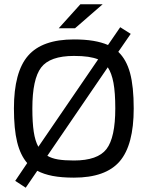

<svg xmlns="http://www.w3.org/2000/svg" viewBox="-20 -821 689 896"><path d="M100 55 51 23 107 -60Q75 -97 60 -158Q45 -219 45 -315Q45 -485 111 -561Q177 -637 325 -637Q376 -637 415 -630.5Q454 -624 484 -611L541 -694L590 -663L532 -579Q570 -543 587 -480Q604 -417 604 -315Q604 -144 538.5 -68Q473 8 325 8Q267 8 225.5 0Q184 -8 154 -24ZM325 -560Q213 -560 172 -506Q131 -452 131 -315Q131 -249 137.5 -206Q144 -163 159 -136L438 -544Q418 -552 391 -556Q364 -560 325 -560ZM325 -72Q436 -72 477 -125.5Q518 -179 518 -315Q518 -389 509.5 -434.5Q501 -480 483 -507L201 -94Q221 -82 250.5 -77Q280 -72 325 -72ZM355 -801H459L330 -689H254Z"/></svg>

Font: Blinker
Style: Regular
Weight: 400
Designer: Juergen Huber
Foundry: supertype
Version: Version 1.017;hotconv 1.0.117;makeotfexe 2.5.65602